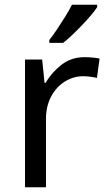

<svg xmlns="http://www.w3.org/2000/svg" viewBox="-20 -786 453 806"><path d="M335 -546Q350 -546 367.5 -544.5Q385 -543 398 -540L387 -459Q374 -462 358.5 -464Q343 -466 329 -466Q288 -466 252 -443.5Q216 -421 194.5 -380.5Q173 -340 173 -286V0H85V-536H157L167 -438H171Q197 -482 238 -514Q279 -546 335 -546ZM388 -756Q379 -742 362 -722Q345 -702 324.5 -680.5Q304 -659 283.5 -639.5Q263 -620 245 -606H187V-618Q202 -637 219.5 -663Q237 -689 254 -716.5Q271 -744 282 -766H388Z"/></svg>

Font: Noto Sans Bassa Vah
Style: Regular
Weight: 400
Designer: Monotype Design Team
Foundry: Monotype Imaging Inc.
Version: Version 2.002